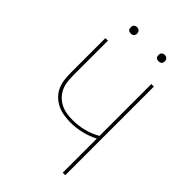

<svg xmlns="http://www.w3.org/2000/svg" viewBox="-263 -1019 1126 1126"><g transform="rotate(45 300.0 -456.0)"><path d="M480 0V-283Q440 -262 395 -251Q350 -240 304 -240Q276 -240 247.5 -244.5Q219 -249 193.5 -261.5Q168 -274 147.5 -294.5Q127 -315 116 -341Q105 -367 102 -395.5Q99 -424 99 -453V-735H120V-453Q120 -427 122.5 -401Q125 -375 135 -351.5Q145 -328 163 -309Q181 -290 204 -278.5Q227 -267 252.5 -263Q278 -259 304 -259Q350 -259 395 -270.5Q440 -282 480 -305V-735H501V0ZM415 -859Q410 -859 404.5 -860.5Q399 -862 395.5 -865.5Q392 -869 390.5 -874.5Q389 -880 389 -885Q389 -890 390.5 -895.5Q392 -901 395.5 -904.5Q399 -908 404.5 -910Q410 -912 415 -912Q420 -912 425.5 -910Q431 -908 434.5 -904.5Q438 -901 440 -895.5Q442 -890 442 -885Q442 -880 440 -874.5Q438 -869 434.5 -865.5Q431 -862 425.5 -860.5Q420 -859 415 -859ZM185 -859Q180 -859 174.5 -860.5Q169 -862 165.5 -865.5Q162 -869 160.5 -874.5Q159 -880 159 -885Q159 -890 160.5 -895.5Q162 -901 165.5 -904.5Q169 -908 174.5 -910Q180 -912 185 -912Q190 -912 195.5 -910Q201 -908 204.5 -904.5Q208 -901 210 -895.5Q212 -890 212 -885Q212 -880 210 -874.5Q208 -869 204.5 -865.5Q201 -862 195.5 -860.5Q190 -859 185 -859Z"/></g></svg>

Font: Iosevka Thin Extended
Style: Regular
Weight: 100
Width: 7
Monospace: yes
Designer: Belleve Invis
Foundry: Belleve Invis
Version: Version 32.5.0; ttfautohint (v1.8.4)